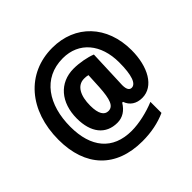

<svg xmlns="http://www.w3.org/2000/svg" viewBox="-195 -909 1179 1179"><g transform="rotate(-45 394.5 -320.0)"><path d="M748 -364C748 -577 612 -719 413 -719C191 -719 41 -547 41 -292C41 -59 171 79 400 79C477 79 545 65 605 38V-58C540 -31 462 -13 398 -13C234 -13 149 -119 149 -297C149 -486 240 -628 414 -628C554 -628 641 -523 641 -365C641 -253 620 -200 585 -200C567 -200 555 -215 555 -253C555 -266 556 -286 557 -302L565 -509C525 -525 465 -536 416 -536C292 -536 213 -443 213 -305C213 -184 270 -110 371 -110C417 -110 453 -134 479 -177H486C501 -134 537 -110 587 -110C687 -110 748 -221 748 -364ZM327 -303C327 -388 357 -447 418 -447C431 -447 441 -446 452 -443L447 -344C441 -243 425 -200 383 -200C349 -200 327 -231 327 -303Z"/></g></svg>

Font: Noto Sans Gurmukhi UI Condensed ExtraBold
Style: Regular
Weight: 800
Width: 3
Designer: Jelle Bosma - Monotype Design Team
Foundry: Monotype Imaging Inc.
Version: Version 2.004